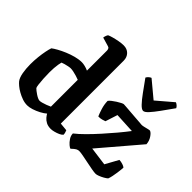

<svg xmlns="http://www.w3.org/2000/svg" viewBox="-153 -1093 1387 1387"><g transform="rotate(45 540.5 -400.0)"><path d="M237 0Q211 0 185.5 -9Q160 -18 137 -31Q114 -44 97.5 -58Q81 -72 73 -82Q57 -103 50 -142.5Q43 -182 43 -227Q43 -265 47 -302Q51 -339 57 -368.5Q63 -398 69 -415Q83 -426 109 -440.5Q135 -455 167 -468.5Q199 -482 233 -491Q267 -500 297 -500Q310 -500 329 -495.5Q348 -491 365 -483V-688Q365 -696 361 -704.5Q357 -713 347 -715L279 -735Q281 -748 285 -758Q289 -768 293 -772Q303 -777 326 -783.5Q349 -790 376 -795Q403 -800 424 -800Q459 -800 480.5 -778Q502 -756 502 -721V-79L564 -73Q566 -68 569.5 -57.5Q573 -47 573 -36Q565 -26 547.5 -18Q530 -10 510.5 -5Q491 0 477 0Q449 0 429.5 -10.5Q410 -21 398.5 -35Q387 -49 381 -60Q364 -45 337.5 -31Q311 -17 284 -8.5Q257 0 237 0ZM277 -87Q286 -87 300.5 -91Q315 -95 333 -101.5Q351 -108 365 -115V-389Q353 -394 335 -399.5Q317 -405 300 -408.5Q283 -412 271 -412Q262 -412 247 -409Q232 -406 217.5 -402Q203 -398 194 -394Q191 -384 188 -366.5Q185 -349 183.5 -327.5Q182 -306 182 -283Q182 -251 184 -218.5Q186 -186 189 -163Q192 -140 196 -135Q200 -130 210 -122.5Q220 -115 231.5 -107Q243 -99 255.5 -93Q268 -87 277 -87ZM680 0Q673 0 657 -13.5Q641 -27 627.5 -47.5Q614 -68 614 -90Q646 -115 684 -153Q722 -191 762 -235.5Q802 -280 838.5 -323.5Q875 -367 903 -404L748 -412L718 -319Q710 -316 693 -311Q676 -306 657 -307Q648 -327 637 -362Q626 -397 625 -434Q631 -443 645 -454Q659 -465 675.5 -475.5Q692 -486 706 -493Q720 -500 725 -500Q730 -500 749 -498.5Q768 -497 793.5 -495Q819 -493 845 -491Q871 -489 892 -487.5Q913 -486 922 -485Q931 -485 947 -489Q963 -493 977.5 -496.5Q992 -500 995 -498Q1010 -492 1026.5 -467Q1043 -442 1045 -411L790 -112L932 -93L987 -193Q1006 -192 1022.5 -186.5Q1039 -181 1047 -174Q1047 -168 1045.5 -152.5Q1044 -137 1041 -116.5Q1038 -96 1034 -76Q1030 -56 1024 -41Q1014 -32 997 -22.5Q980 -13 963 -6.5Q946 0 936 0Q922 0 894 -5Q866 -10 835 -16.5Q804 -23 777 -28Q750 -33 738 -33Q724 -33 712.5 -26.5Q701 -20 680 0ZM857 -564Q842 -564 818.5 -588.5Q795 -613 765 -654.5Q735 -696 699 -746Q704 -756 713.5 -764.5Q723 -773 732 -776L858 -671L981 -776Q991 -772 1000 -764Q1009 -756 1013 -747Q977 -696 947 -654.5Q917 -613 894.5 -588.5Q872 -564 857 -564Z"/></g></svg>

Font: Texturina 12pt
Style: Bold
Weight: 700
Designer: Guillermo Torres Carreño
Foundry: Omnibus-Type
Version: Version 1.002